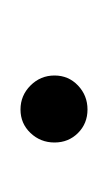

<svg xmlns="http://www.w3.org/2000/svg" viewBox="22 -310 107 192"><g transform="rotate(90 76.0 -214.5)"><path d="M90 -181Q76 -181 66 -191Q56 -201 56 -215Q56 -229 66 -238.5Q76 -248 90 -248Q104 -248 113.5 -238.5Q123 -229 123 -215Q123 -201 113.5 -191Q104 -181 90 -181Z"/></g></svg>

Font: Updock
Style: Regular
Weight: 400
Designer: Robert E. Leuschke
Foundry: Robert E. Leuschke
Version: Version 1.010; ttfautohint (v1.8.4.7-5d5b)